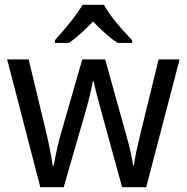

<svg xmlns="http://www.w3.org/2000/svg" viewBox="-20 -786 783 805"><path d="M409 -303Q377 -419 373 -445H369Q361 -396 334 -302L247 -1H149L10 -537H100L169 -251Q193 -151 201 -91H205Q220 -175 238 -235L325 -537H421L505 -235Q532 -141 538 -92H541Q546 -133 575 -251L645 -537H733L593 -1H492ZM534 -617V-606H473Q428 -635 370 -696Q312 -635 269 -606H210V-617Q297 -714 326 -766H416Q443 -713 534 -617Z"/></svg>

Font: Noto Sans Display
Style: Regular
Weight: 400
Designer: Monotype Design team
Foundry: Monotype Imaging Inc.
Version: Version 1.000